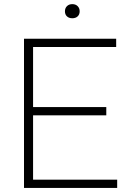

<svg xmlns="http://www.w3.org/2000/svg" viewBox="-20 -932 646 952"><path d="M99 0V-740H556V-699H144V-401H507V-360H144V-41H561V0ZM338.5 -841.5Q322 -841.5 312 -850.8Q302 -860 302 -876Q302 -891.5 312 -901.5Q322 -911.5 338.5 -911.5Q355 -911.5 365 -901.5Q375 -891.5 375 -876Q375 -860 365 -850.8Q355 -841.5 338.5 -841.5Z"/></svg>

Font: Encode Sans Semi Expanded ExtraLight
Style: Regular
Weight: 200
Width: 6
Designer: Multiple Designers
Foundry: Impallari Type
Version: Version 3.000; ttfautohint (v1.8.3) -l 8 -r 50 -G 200 -x 14 